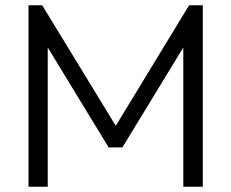

<svg xmlns="http://www.w3.org/2000/svg" viewBox="-20 -708 876 728"><path d="M88 0H161V-528L392 -149H444L675 -528V0H749V-688H697L419 -231L140 -688H88Z"/></svg>

Font: MV Cash Light
Style: Regular
Weight: 300
Designer: Rodrigo Fuenzalida
Foundry: fragTYPE
Version: Version 1.100;Glyphs 3.1.2 (3151)